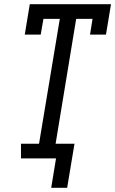

<svg xmlns="http://www.w3.org/2000/svg" viewBox="-20 -755 549 915"><path d="M224 140 247 0H80V-70H166L265 -665H187L174 -590H98L122 -735H509L485 -590H409L421 -665H343L245 -70H335L300 140Z"/></svg>

Font: Iosevka Gothic
Style: Italic
Weight: 400
Italic angle: -9°
Monospace: yes
Designer: Belleve Invis
Foundry: Belleve Invis
Version: Version 15.5.1; ttfautohint (v1.8.4)